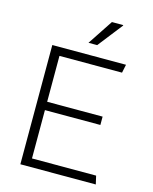

<svg xmlns="http://www.w3.org/2000/svg" viewBox="-130 -981 853 1067"><g transform="rotate(15 296.5 -447.5)"><path d="M283 -750H333L444 -892V-895H379ZM92 0H526L515 -48H146V-326H465V-374H146V-638H506L516 -686H92Z"/></g></svg>

Font: Chivo Light
Style: Regular
Weight: 300
Designer: Hector Gatti
Foundry: Omnibus-Type
Version: Version 1.003;PS 001.003;hotconv 1.0.70;makeotf.lib2.5.58329